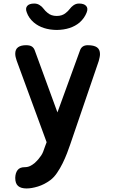

<svg xmlns="http://www.w3.org/2000/svg" viewBox="-20 -805 640 1083"><path d="M431 -520Q436 -535 447 -542.5Q458 -550 475 -550Q510 -550 527 -538Q544 -526 544 -500Q544 -492 542 -482Q540 -472 537 -461L376 10Q369 31 358 59.5Q347 88 333 116.5Q319 145 301.5 170.5Q284 196 264 211Q230 236 194 247Q158 258 130 258Q98 258 82 244Q66 230 66 199V197Q67 170 79.5 154Q92 138 119 138Q136 138 149.5 131.5Q163 125 175 115Q188 103 196.5 93Q205 83 212 72.5Q219 62 223.5 50.5Q228 39 233 24L243 -3L74 -463Q70 -474 68 -484Q66 -494 66 -502Q66 -527 82 -538.5Q98 -550 127 -550Q149 -550 160 -542.5Q171 -535 176 -521L304 -171ZM131 -735Q122 -758 133.5 -771.5Q145 -785 173 -785Q183 -785 190.5 -782.5Q198 -780 204 -776Q217 -768 226 -755.5Q235 -743 249 -732Q269 -715 300 -715Q331 -715 351 -732Q364 -742 373 -754Q382 -766 393 -774Q400 -779 407.5 -782Q415 -785 426 -785Q454 -785 466 -771.5Q478 -758 469 -735Q457 -703 429 -678Q380 -637 300 -636Q220 -637 171 -678Q142 -703 131 -735Z"/></svg>

Font: Maple Mono
Style: Bold
Weight: 700
Monospace: yes
Designer: subframe7536
Version: Version 7.200